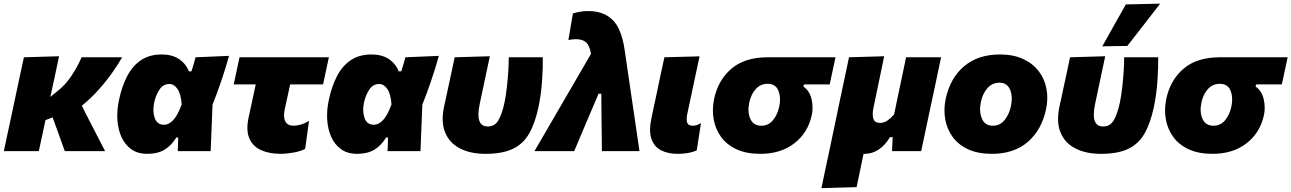

<svg xmlns="http://www.w3.org/2000/svg" viewBox="-26 -806 6887 1024"><path d="M-5.5 0Q5.5 -52 16.2 -102Q27 -152 40.5 -215L51 -264.5Q67 -340 78.2 -392.8Q89.5 -445.5 101.5 -500.5L289 -506Q276 -444 264.2 -389Q252.5 -334 242.5 -289L279.5 -319Q323.5 -353.5 356.8 -404Q390 -454.5 409 -500.5H625.5Q605.5 -465.5 574.5 -421Q543.5 -376.5 502.2 -330Q461 -283.5 410.5 -242L447 -169.5Q467 -131 489.8 -86.8Q512.5 -42.5 534.5 0H319.5Q309.5 -28.5 299.5 -55.8Q289.5 -83 279.5 -111.5L254.5 -180L216.5 -165.5Q207.5 -123.5 199 -83.5Q190.5 -43.5 181 0Z M760.5 14.5Q708.5 14.5 674.2 -10Q640 -34.5 621.5 -76Q603 -117.5 600 -168.2Q597 -219 608.5 -272Q623.5 -344.5 652 -399.5Q680.5 -454.5 725.8 -485Q771 -515.5 837 -515.5Q890.5 -515.5 927 -492.2Q963.5 -469 981.5 -425.5H995Q1001.5 -445 1006.8 -463.5Q1012 -482 1017 -500.5L1195.5 -508Q1177.5 -443 1154 -374Q1130.5 -305 1107.5 -248Q1105 -186 1102.5 -124Q1100 -62 1097.5 0H922Q923 -18.5 923.5 -36.8Q924 -55 924.5 -73H914.5Q888.5 -30 851.8 -7.8Q815 14.5 760.5 14.5ZM849 -140.5Q874 -140.5 897.8 -165.2Q921.5 -190 943 -249.5Q938.5 -306.5 920.2 -332.2Q902 -358 877.5 -358Q843.5 -358 823.8 -327Q804 -296 796.5 -260Q786.5 -213 799.2 -176.8Q812 -140.5 849 -140.5Z M1471.5 14.5Q1410 14.5 1366 -5.5Q1322 -25.5 1303.8 -68Q1285.5 -110.5 1299.5 -177.5Q1308 -216.5 1316.5 -256.2Q1325 -296 1338 -356H1220.5L1251.5 -500.5H1728L1697 -356H1521.5Q1514 -322.5 1507 -289.2Q1500 -256 1492.5 -222.5Q1483.5 -181.5 1495.8 -158.5Q1508 -135.5 1539.5 -135.5Q1554.5 -135.5 1574.5 -140.5Q1594.5 -145.5 1622 -161L1601.5 -12Q1575.5 1.5 1537.5 8Q1499.5 14.5 1471.5 14.5Z M1879.5 14.5Q1827.5 14.5 1793.2 -10Q1759 -34.5 1740.5 -76Q1722 -117.5 1719 -168.2Q1716 -219 1727.5 -272Q1742.5 -344.5 1771 -399.5Q1799.5 -454.5 1844.8 -485Q1890 -515.5 1956 -515.5Q2009.5 -515.5 2046 -492.2Q2082.5 -469 2100.5 -425.5H2114Q2120.5 -445 2125.8 -463.5Q2131 -482 2136 -500.5L2314.5 -508Q2296.5 -443 2273 -374Q2249.5 -305 2226.5 -248Q2224 -186 2221.5 -124Q2219 -62 2216.5 0H2041Q2042 -18.5 2042.5 -36.8Q2043 -55 2043.5 -73H2033.5Q2007.5 -30 1970.8 -7.8Q1934 14.5 1879.5 14.5ZM1968 -140.5Q1993 -140.5 2016.8 -165.2Q2040.5 -190 2062 -249.5Q2057.5 -306.5 2039.2 -332.2Q2021 -358 1996.5 -358Q1962.5 -358 1942.8 -327Q1923 -296 1915.5 -260Q1905.5 -213 1918.2 -176.8Q1931 -140.5 1968 -140.5Z M2563.5 14.5Q2483 14.5 2427 -14.5Q2371 -43.5 2348 -99.8Q2325 -156 2342.5 -238Q2347.5 -260 2351.5 -278.8Q2355.5 -297.5 2359.5 -316.5Q2372 -374.5 2381 -416Q2390 -457.5 2399 -500.5L2586.5 -506Q2570 -428.5 2556 -362.8Q2542 -297 2532.5 -251.5Q2507 -131.5 2575.5 -131.5Q2614 -131.5 2633.2 -166.5Q2652.5 -201.5 2664.5 -258.5Q2672 -294.5 2677 -338Q2682 -381.5 2684.8 -424.2Q2687.5 -467 2687.5 -500.5H2869Q2870 -447 2865 -374.8Q2860 -302.5 2846 -235Q2827.5 -148.5 2795.8 -93.2Q2764 -38 2708.5 -11.8Q2653 14.5 2563.5 14.5Z M2824.5 0Q2864 -67.5 2906 -140Q2948 -212.5 2987.5 -280.5Q3020.5 -337 3056.5 -399Q3092.5 -461 3126 -519Q3118.5 -563.5 3099.8 -580.2Q3081 -597 3045.5 -597Q3026.5 -597 3005.5 -592.5L3029.5 -734.5Q3048 -740 3067.5 -743.5Q3087 -747 3112.5 -747Q3192.5 -747 3240.8 -700.2Q3289 -653.5 3305.5 -539.5L3344 -276.5Q3353.5 -211 3360.5 -164.2Q3367.5 -117.5 3373 -79Q3378.5 -40.5 3384.5 0H3184Q3183.5 -46 3183.2 -95.2Q3183 -144.5 3182 -183.5L3181 -306.5H3166.5L3116 -188Q3095.5 -140 3075.5 -92.8Q3055.5 -45.5 3036.5 0Z M3587.5 14.5Q3537.5 14.5 3500.8 -3.8Q3464 -22 3448.8 -64Q3433.5 -106 3448.5 -176.5Q3455 -208 3459.5 -229.5Q3464 -251 3469.5 -275.5Q3484.5 -347 3495.2 -397.8Q3506 -448.5 3517.5 -500.5L3705 -505.5Q3687 -422 3672 -351Q3657 -280 3646.5 -231L3639.5 -198.5Q3633.5 -170 3638.8 -152.8Q3644 -135.5 3668.5 -135.5Q3679 -135.5 3688.8 -138.5Q3698.5 -141.5 3712.5 -149.5L3690 -4Q3671.5 4.5 3646.2 9.5Q3621 14.5 3587.5 14.5Z M4029 14.5Q3954.5 14.5 3902.2 -9.8Q3850 -34 3819.8 -75.8Q3789.5 -117.5 3780.2 -169.8Q3771 -222 3782.5 -278Q3803.5 -378.5 3874.8 -439.5Q3946 -500.5 4068 -500.5H4430L4399 -356H4262L4259 -344Q4291.5 -322 4302 -278.2Q4312.5 -234.5 4303.5 -192Q4283 -97.5 4210.2 -41.5Q4137.5 14.5 4029 14.5ZM4034.5 -135.5Q4072.5 -135.5 4096.8 -165.2Q4121 -195 4130 -238Q4140 -285.5 4125.5 -322.2Q4111 -359 4068 -359Q4030 -359 4004.8 -331.2Q3979.5 -303.5 3970 -258.5Q3959.5 -209 3975.8 -172.2Q3992 -135.5 4034.5 -135.5Z M4355 197.5Q4366 145 4377 92.2Q4388 39.5 4401.5 -22.5L4453.5 -271Q4469 -343.5 4480 -395.8Q4491 -448 4502 -500.5L4689.5 -506Q4679 -454 4668.2 -402.5Q4657.5 -351 4646 -296.5L4632.5 -231Q4625 -196 4631.8 -173.2Q4638.5 -150.5 4667.5 -150.5Q4689 -150.5 4707 -163Q4725 -175.5 4742.5 -195.5L4763.5 -296Q4775 -351 4785.2 -399.2Q4795.5 -447.5 4806.5 -500.5H4993Q4982 -446.5 4971 -395.5Q4960 -344.5 4945 -273L4928.5 -196.5Q4919.5 -153.5 4909 -103.5Q4898.5 -53.5 4887 0H4731.5Q4732.5 -18.5 4733.2 -37.2Q4734 -56 4735 -74.5H4720Q4696 -32.5 4661 -9Q4626 14.5 4585.5 14.5Q4582.5 14.5 4579.5 14.5Q4570 60 4561.2 103Q4552.5 146 4542.5 192Z M5264 14.5Q5189.5 14.5 5137.2 -9.8Q5085 -34 5054.8 -75.8Q5024.5 -117.5 5015.2 -169.8Q5006 -222 5017.5 -278Q5041.5 -390 5116 -452.8Q5190.5 -515.5 5307 -515.5Q5379 -515.5 5431 -491.2Q5483 -467 5514.2 -425.8Q5545.5 -384.5 5555.2 -332.2Q5565 -280 5553 -223.5Q5529.5 -113 5455.8 -49.2Q5382 14.5 5264 14.5ZM5269.5 -135.5Q5307.5 -135.5 5332.2 -166.2Q5357 -197 5365.5 -240Q5372.5 -272.5 5368.5 -301Q5364.5 -329.5 5348.8 -347.2Q5333 -365 5304.5 -365Q5266 -365 5240.2 -335.8Q5214.5 -306.5 5205 -260.5Q5195 -211 5211 -173.2Q5227 -135.5 5269.5 -135.5Z M5845.5 14.5Q5765 14.5 5709 -14.5Q5653 -43.5 5630 -99.8Q5607 -156 5624.5 -238Q5629.5 -260 5633.5 -278.8Q5637.5 -297.5 5641.5 -316.5Q5654 -374.5 5663 -416Q5672 -457.5 5681 -500.5L5868.5 -506Q5852 -428.5 5838 -362.8Q5824 -297 5814.5 -251.5Q5789 -131.5 5857.5 -131.5Q5896 -131.5 5915.2 -166.5Q5934.5 -201.5 5946.5 -258.5Q5954 -294.5 5959 -338Q5964 -381.5 5966.8 -424.2Q5969.5 -467 5969.5 -500.5H6151Q6152 -447 6147 -374.8Q6142 -302.5 6128 -235Q6109.5 -148.5 6077.8 -93.2Q6046 -38 5990.5 -11.8Q5935 14.5 5845.5 14.5ZM5853 -559Q5884.5 -615.5 5915.8 -671.2Q5947 -727 5978.5 -782.5L6161.5 -786.5Q6116.5 -728 6072.5 -671.5Q6028.5 -615 5986.5 -561Z M6440.5 14.5Q6366 14.5 6313.8 -9.8Q6261.5 -34 6231.2 -75.8Q6201 -117.5 6191.8 -169.8Q6182.5 -222 6194 -278Q6215 -378.5 6286.2 -439.5Q6357.5 -500.5 6479.5 -500.5H6841.5L6810.5 -356H6673.5L6670.5 -344Q6703 -322 6713.5 -278.2Q6724 -234.5 6715 -192Q6694.5 -97.5 6621.8 -41.5Q6549 14.5 6440.5 14.5ZM6446 -135.5Q6484 -135.5 6508.2 -165.2Q6532.5 -195 6541.5 -238Q6551.5 -285.5 6537 -322.2Q6522.5 -359 6479.5 -359Q6441.5 -359 6416.2 -331.2Q6391 -303.5 6381.5 -258.5Q6371 -209 6387.2 -172.2Q6403.5 -135.5 6446 -135.5Z"/></svg>

Font: Commissioner ExtraBold
Style: Italic
Weight: 800
Italic angle: -12°
Designer: Kostas Bartsokas
Foundry: Kostas Bartsokas
Version: Version 1.000; ttfautohint (v1.8.3)